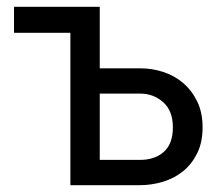

<svg xmlns="http://www.w3.org/2000/svg" viewBox="-20 -542 640 562"><path d="M272 -342H391Q425 -342 457.5 -331.5Q490 -321 515.5 -299.5Q541 -278 557 -245.5Q573 -213 573 -169Q573 -125 557 -93Q541 -61 515.5 -40.5Q490 -20 457 -10Q424 0 390 0H186V-446H21V-522H272ZM390 -74Q433 -74 459.5 -97.5Q486 -121 486 -169Q486 -218 457.5 -243Q429 -268 391 -268H272V-74Z"/></svg>

Font: IngvarSans
Style: Regular
Weight: 500
Version: Version 3.000